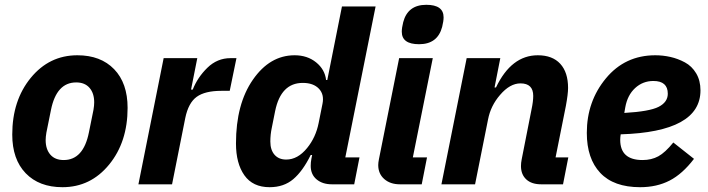

<svg xmlns="http://www.w3.org/2000/svg" viewBox="-20 -767 2946 799"><path d="M240 12Q143 12 87 -46Q31 -104 31 -207Q31 -349 108 -443Q185 -537 302 -537Q399 -537 455 -479Q511 -421 511 -318Q511 -176 434 -82Q357 12 240 12ZM245 -101Q327 -101 350 -216L369 -310Q372 -328 372 -341Q372 -379 352.5 -401.5Q333 -424 297 -424Q215 -424 192 -309L173 -215Q170 -197 170 -184Q170 -146 189.5 -123.5Q209 -101 245 -101Z M696 0H556L661 -525H801L775 -394H782Q802 -445 843 -485Q884 -525 939 -525H964L936 -389H901Q833 -389 798.5 -364Q764 -339 751 -276Z M1454 0H1361Q1322 0 1297.5 -20.5Q1273 -41 1273 -77Q1273 -92 1276 -107L1279 -122H1273Q1240 -55 1200.5 -21.5Q1161 12 1102 12Q1032 12 997 -37.5Q962 -87 962 -170Q962 -334 1032.5 -435.5Q1103 -537 1206 -537Q1259 -537 1295.5 -507.5Q1332 -478 1337 -434H1342L1403 -740H1543L1417 -112H1476ZM1171 -103Q1219 -103 1258 -151Q1294 -195 1306 -255L1322 -335Q1330 -374 1307 -398Q1284 -422 1240 -422Q1149 -422 1125 -305L1111 -235Q1105 -207 1105 -178Q1105 -143 1122.5 -123Q1140 -103 1171 -103Z M1724 -583Q1652 -583 1652 -635Q1652 -651 1658 -675Q1677 -747 1754 -747Q1826 -747 1826 -695Q1826 -679 1820 -655Q1801 -583 1724 -583ZM1735 0H1644Q1604 0 1579 -22Q1554 -44 1554 -80Q1554 -90 1557 -105L1641 -525H1781L1698 -112H1757Z M1957 0H1817L1922 -525H2062L2038 -403H2044Q2108 -537 2218 -537Q2279 -537 2311.5 -501.5Q2344 -466 2344 -401Q2344 -376 2335 -327L2292 -112H2345L2323 0H2232Q2192 0 2170 -20.5Q2148 -41 2148 -76Q2148 -89 2151 -104L2192 -312Q2199 -345 2199 -368Q2199 -420 2146 -420Q2102 -420 2061 -372Q2022 -327 2011 -270Z M2644 12Q2534 12 2478 -47.5Q2422 -107 2422 -214Q2422 -345 2501.5 -441Q2581 -537 2707 -537Q2739 -537 2770 -530Q2801 -523 2830 -507.5Q2859 -492 2877 -462Q2895 -432 2895 -391Q2895 -218 2563 -208Q2561 -196 2561 -185Q2561 -101 2654 -101Q2691 -101 2719.5 -116.5Q2748 -132 2782 -174L2868 -106Q2820 -43 2766.5 -15.5Q2713 12 2644 12ZM2699 -430Q2655 -430 2623 -400.5Q2591 -371 2582 -320L2578 -297Q2683 -303 2721 -322.5Q2759 -342 2759 -377Q2759 -430 2699 -430Z"/></svg>

Font: Aneliza
Style: Bold Italic
Weight: 700
Italic angle: -11.31°
Designer: Mike Abbink, Paul van der Laan, Pieter van Rosmalen
Foundry: Bold Monday
Version: Version 3.0